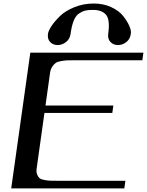

<svg xmlns="http://www.w3.org/2000/svg" viewBox="-20 -1041 812 1061"><path d="M772.5 -750 766.6 -708H391.6Q364.3 -708 351.1 -707.5Q337.9 -707 317.9 -703.6Q297.9 -700.2 288.1 -693.4Q278.3 -686.5 269 -672.9Q259.8 -659.2 256.8 -639.6L231.4 -458H606.4L600.6 -417H225.6L182.6 -110.4Q179.7 -90.8 185.1 -77.1Q190.4 -63.5 198.2 -56.6Q206.1 -49.8 225.1 -46.4Q244.1 -43 257.3 -42.5Q270.5 -42 297.9 -42H672.9L667 0H42L147.5 -750ZM370.1 -854.5Q366.2 -825.2 344.7 -808.6Q323.2 -792 298.8 -792Q273.4 -792 257.3 -808.6Q241.2 -825.2 245.1 -854.5Q248 -872.1 265.1 -897.9Q282.2 -923.8 312 -952.6Q341.8 -981.4 391.6 -1001.5Q441.4 -1021.5 498 -1021.5Q551.8 -1021.5 594.7 -1001.5Q637.7 -981.4 660.2 -953.1Q682.6 -924.8 694.3 -898.4Q706.1 -872.1 703.1 -854.5Q699.2 -825.2 678.2 -808.6Q657.2 -792 631.8 -792Q607.4 -792 590.8 -808.6Q574.2 -825.2 578.1 -854.5Q588.9 -932.6 565.9 -959.5Q543 -986.3 493.2 -986.3Q466.8 -986.3 450.7 -982.4Q434.6 -978.5 416.5 -966.3Q398.4 -954.1 387.2 -926.3Q376 -898.4 370.1 -854.5Z"/></svg>

Font: okolaks
Style: BoldItalic
Weight: 600
Width: 8
Italic angle: -8°
Version: Version 000.6.0